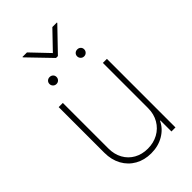

<svg xmlns="http://www.w3.org/2000/svg" viewBox="-258 -954 1050 1050"><g transform="rotate(-45 267.0 -428.5)"><path d="M421.9 -530.3H453.1V0H421.9V-85H418.9Q399.4 -43.5 356.9 -18.3Q314.5 6.8 259.8 6.8Q207.5 6.8 166.7 -16.1Q126 -39.1 103 -80.8Q80.1 -122.6 80.1 -176.8V-530.3H112.3V-177.7Q112.3 -132.8 131.6 -97.9Q150.9 -63 185.5 -43.7Q220.2 -24.4 264.6 -24.4Q308.6 -24.4 344.5 -43.9Q380.4 -63.5 401.1 -99.1Q421.9 -134.8 421.9 -180.7ZM161.1 -681.6Q172.9 -681.6 180.7 -674.1Q188.5 -666.5 188.5 -655.3Q188.5 -644 180.7 -636Q172.9 -627.9 161.1 -627.9Q149.4 -627.9 141.6 -636Q133.8 -644 133.8 -655.3Q133.8 -666.5 141.6 -674.1Q149.4 -681.6 161.1 -681.6ZM375 -681.6Q386.7 -681.6 394.5 -674.1Q402.3 -666.5 402.3 -655.3Q402.3 -644 394.5 -636Q386.7 -627.9 375 -627.9Q363.3 -627.9 355.5 -636Q347.7 -644 347.7 -655.3Q347.7 -666.5 355.5 -674.1Q363.3 -681.6 375 -681.6ZM266.6 -761.7 365.2 -864.3H400.4V-861.3L274.4 -730.5H259.8L133.8 -861.3V-864.3H168.9Z"/></g></svg>

Font: Pretendard GOV Thin
Style: Regular
Weight: 100
Designer: Base glyphs from Inter by Rasmus Andersson; Hangeul glyphs from Noto Sans CJK(Source Han Sans) by Jang Soo-young and Kan
Foundry: Kil Hyung-jin
Version: Version 1.309